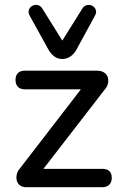

<svg xmlns="http://www.w3.org/2000/svg" viewBox="-20 -784 508 804"><path d="M90 0Q74 0 64 -7.5Q54 -15 50.5 -27.5Q47 -40 50.5 -54.5Q54 -69 66 -82L338 -435V-410H84Q65 -410 55 -420.5Q45 -431 45 -449Q45 -468 55 -478Q65 -488 84 -488H386Q405 -488 416.5 -480Q428 -472 431.5 -460Q435 -448 432 -434Q429 -420 417 -407L141 -50V-77H408Q448 -77 448 -39Q448 -21 437.5 -10.5Q427 0 408 0ZM241 -537Q222 -537 207.5 -547.5Q193 -558 183 -576L104 -719Q97 -732 101 -743Q105 -754 115 -759.5Q125 -765 136.5 -763Q148 -761 156 -750L241 -614L326 -750Q334 -761 345.5 -763Q357 -765 367 -759.5Q377 -754 381 -743Q385 -732 378 -719L300 -576Q290 -558 275 -547.5Q260 -537 241 -537Z"/></svg>

Font: Nunito SemiBold
Style: Regular
Weight: 600
Designer: Vernon Adams
Foundry: Vernon Adams
Version: Version 3.602